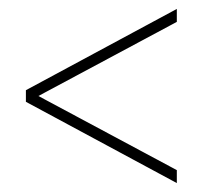

<svg xmlns="http://www.w3.org/2000/svg" viewBox="-20 -537 451 430"><path d="M376 -127V-156L66 -322L376 -488V-517L38 -335V-309Z"/></svg>

Font: Noto Sans Devanagari Extra Condensed Thin
Style: Regular
Weight: 250
Width: 2
Designer: Monotype Design Team
Foundry: Monotype Imaging Inc.
Version: 1.000